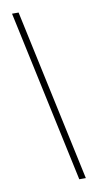

<svg xmlns="http://www.w3.org/2000/svg" viewBox="-94 -791 470 922"><g transform="rotate(-10 141.0 -330.5)"><path d="M215 89 35 -750H67L247 89Z"/></g></svg>

Font: Moniqa Paragraph
Style: Regular
Weight: 400
Designer: Rajesh Rajput
Foundry: Rajesh Rajput
Version: Version 1.000